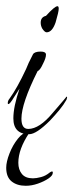

<svg xmlns="http://www.w3.org/2000/svg" viewBox="-23 -458 236 618"><path d="M71 -26Q20 -26 20 -77Q20 -115 40 -173L22 -145Q9 -123 4 -123Q2 -123 2 -126Q2 -134 8 -141Q32 -174 61 -236Q64 -244 69.5 -256Q75 -268 83 -283Q88 -292 108 -292Q125 -292 125 -282Q125 -271 115 -252Q106 -232 98 -229Q46 -125 46 -76Q46 -43 68 -43Q104 -43 147 -95Q192 -147 191 -147Q193 -147 193 -144Q193 -143 191 -137Q182 -121 168.5 -104.5Q155 -88 138 -70Q94 -26 71 -26ZM127 -354Q121 -354 113 -366Q108 -375 108 -385Q108 -403 125 -407Q153 -438 162 -438Q166 -438 166 -430Q166 -420 156 -386Q145 -354 127 -354ZM60 140Q32 140 14.5 126Q-3 112 -3 82Q-3 63 7.5 36Q18 9 34.5 -11.5Q51 -32 67 -33L71 -30Q36 22 36 66Q36 88 47.5 102Q59 116 83 116Q94 116 109 112Q124 108 136 98Q140 95 143.5 94Q147 93 147 98Q147 107 133 116.5Q119 126 99 133Q79 140 60 140Z"/></svg>

Font: Love Light
Style: Regular
Weight: 400
Designer: Robert E. Leuschke
Foundry: Robert E. Leuschke
Version: Version 1.010; ttfautohint (v1.8.3)